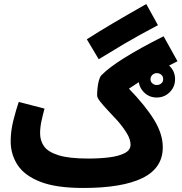

<svg xmlns="http://www.w3.org/2000/svg" viewBox="-20 -912 901 953"><path d="M393 21Q258 21 179.5 -10Q101 -41 67 -93.5Q33 -146 33 -211Q33 -262 46.5 -315Q60 -368 73 -406L201 -373Q193 -344 186 -312Q179 -280 179 -250Q179 -214 198.5 -186Q218 -158 270 -141.5Q322 -125 419 -125Q475 -125 522.5 -131Q570 -137 599 -152Q628 -167 628 -194Q628 -220 609.5 -250.5Q591 -281 563 -313Q539 -339 516 -363.5Q493 -388 477.5 -407.5Q462 -427 462 -439Q462 -454 464 -474.5Q466 -495 471 -513Q476 -531 483 -538Q555 -613 792 -732L861 -608Q777 -566 718.5 -533Q660 -500 620 -472Q702 -387 745 -317Q788 -247 788 -181Q788 -78 687.5 -28.5Q587 21 393 21ZM470 -618 411 -717Q467 -753 538 -795Q609 -837 706 -892L764 -787Q667 -736 596 -694Q525 -652 470 -618ZM758 -428Q720 -428 694 -454.5Q668 -481 668 -519Q668 -557 694 -583.5Q720 -610 758 -610Q796 -610 822.5 -583.5Q849 -557 849 -519Q849 -481 822.5 -454.5Q796 -428 758 -428ZM758 -490Q771 -490 780.5 -498Q790 -506 790 -519Q790 -533 780.5 -541Q771 -549 758 -549Q746 -549 736.5 -540.5Q727 -532 727 -519Q727 -506 736.5 -498Q746 -490 758 -490Z"/></svg>

Font: Noto Sans Arabic Cond ExtBd
Style: Regular
Weight: 800
Width: 3
Designer: Monotype Design Team, Nadine Chahine, Nizar Qandah and Khaled Hosny
Foundry: Monotype Imaging Inc.
Version: Version 2.012; ttfautohint (v1.8.4.7-5d5b)